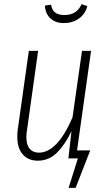

<svg xmlns="http://www.w3.org/2000/svg" viewBox="-20 -769 521 932"><path d="M198 -742 228 -746Q232 -720 248 -708Q264 -696 292 -696Q354 -696 376 -749L404 -739Q394 -701 363 -679Q332 -657 290 -657Q249 -657 224.5 -680Q200 -703 198 -742ZM354 -39H418L347 143H313L358 0H312L327 -132Q295 -66 256 -27.5Q217 11 164 11Q117 11 90.5 -19.5Q64 -50 64 -105Q64 -127 66 -139L120 -522H165L111 -137Q108 -119 108 -104Q108 -66 124 -47Q140 -28 169 -28Q258 -28 332 -199L378 -522H422Z"/></svg>

Font: Fira Sans Extra Condensed ExtraLight
Style: Italic
Weight: 275
Width: 3
Italic angle: -8°
Designer: Carrois Corporate & Edenspiekermann AG
Foundry: Carrois Corporate GbR & Edenspiekermann AG
Version: Version 4.203